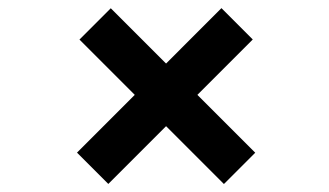

<svg xmlns="http://www.w3.org/2000/svg" viewBox="-20 -586 812 474"><path d="M604 -488.5 247.4 -131.9 170.1 -209.2 526.7 -565.9ZM253.5 -565.6 610.1 -209 532.8 -131.7 176.2 -488.3Z"/></svg>

Font: FreesentationVF
Style: Regular
Weight: 400
Designer: glyphs from Roboto by Christian Robertson / Hangul glyphs from Noto Sans CJK(Source Han Sans) by Jang Soo-young and Kang
Foundry: PT&
Version: Version 2.001;Glyphs 3.3.1 (3343)